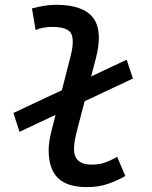

<svg xmlns="http://www.w3.org/2000/svg" viewBox="-20 -762 626 792"><path d="M60.5 -218.3 35.2 -295.9 502.4 -515.6 528.3 -438ZM338.4 9.8Q257.3 9.8 219 -27.6Q180.7 -64.9 180.7 -143.6Q180.7 -161.1 184.1 -182.6Q187.5 -204.1 194.8 -231.9L270.5 -527.3Q287.6 -593.8 274.2 -622.3Q260.7 -650.9 195.3 -650.9Q178.7 -650.9 161.4 -648.2Q144 -645.5 127 -638.2L111.8 -727.1Q136.2 -733.9 161.1 -738Q186 -742.2 210.9 -742.2Q324.2 -742.2 364.5 -688Q404.8 -633.8 375.5 -521.5L299.8 -231.9Q292 -203.1 288.6 -182.6Q285.2 -162.1 285.2 -147.9Q285.2 -83 357.4 -83Q387.2 -83 409.7 -90.3Q432.1 -97.7 463.4 -114.7L497.1 -36.1Q462.9 -16.6 425 -3.4Q387.2 9.8 338.4 9.8Z"/></svg>

Font: Cascadia Mono NF
Style: Italic
Weight: 400
Italic angle: -10°
Monospace: yes
Designer: Aaron Bell
Foundry: Saja Typeworks
Version: Version 2404.023